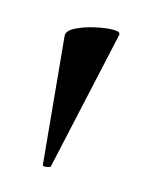

<svg xmlns="http://www.w3.org/2000/svg" viewBox="-58 -679 263 355"><g transform="rotate(15 73.5 -501.5)"><path d="M56 -365 33 -607Q33 -616 48 -623.5Q63 -631 83 -635.5Q103 -640 117.5 -640Q132 -640 130 -633L71 -366Q70 -364 63 -363Q56 -362 56 -365Z"/></g></svg>

Font: Cormorant Garamond Light SemiBold
Style: Regular
Weight: 600
Version: Version 4.001